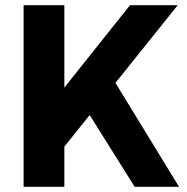

<svg xmlns="http://www.w3.org/2000/svg" viewBox="-20 -720 721 740"><path d="M101 -223 481 -700H665L208 -130ZM71 -700H228V0H71ZM289 -335 410 -425 670 0H499Z"/></svg>

Font: Pathway Extreme 8pt Thin 12pt
Style: Bold
Weight: 700
Version: Version 1.001;gftools[0.9.26]